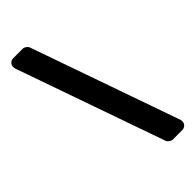

<svg xmlns="http://www.w3.org/2000/svg" viewBox="-286 -869 1039 1039"><g transform="rotate(-45 233.5 -350.0)"><path d="M133 -811H62C37 -811 21 -789 29 -764L328 88C332 100 348 111 361 111H432C457 111 473 89 465 64L166 -788C162 -800 146 -811 133 -811Z"/></g></svg>

Font: Trueno
Style: RoundBd
Weight: 700
Designer: Julieta Ulanovsky, Jasper
Foundry: Julieta Ulanovsky, Cannot Into Space Fonts
Version: Version 3.001